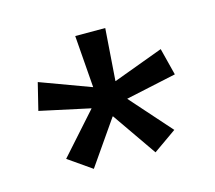

<svg xmlns="http://www.w3.org/2000/svg" viewBox="-58 -708 498 445"><g transform="rotate(-15 191.0 -485.0)"><path d="M190.5 -436.5 117 -330.5 61 -369.5 148 -467V-467.5L27.5 -493.5L43.5 -558.5L164 -514H164.5L155 -639H227L218 -514H218.5L338.5 -558.5L355 -493.5L234 -467.5V-467L320.5 -369.5L265 -330.5L191.5 -436.5Z"/></g></svg>

Font: Anek Malayalam Medium
Style: Regular
Weight: 400
Version: Version 1.003